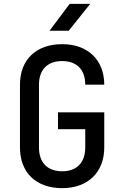

<svg xmlns="http://www.w3.org/2000/svg" viewBox="-20 -970 640 1000"><path d="M238 -810H338L450 -950H343ZM304 10C437 10 523 -72 523 -202V-385H282V-297H424V-202C424 -122 379 -78 304 -78C228 -78 183 -122 183 -202V-529C183 -608 228 -652 304 -652C379 -652 424 -608 424 -529H523C523 -658 437 -740 304 -740C169 -740 84 -660 84 -529V-202C84 -70 169 10 304 10Z"/></svg>

Font: JetBrains Mono Medium
Style: Regular
Weight: 436
Monospace: yes
Designer: Philipp Nurullin, Konstantin Bulenkov
Foundry: JetBrains
Version: Version 2.305